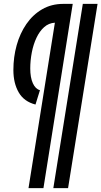

<svg xmlns="http://www.w3.org/2000/svg" viewBox="-20 -760 523 990"><path d="M255 210 407 -740H483L331 210ZM186 -295 163 -221Q104 -236 76.5 -283.5Q49 -331 49 -399Q49 -466 66 -527Q83 -588 116 -636Q149 -684 197 -712Q245 -740 307 -740H355L204 210H127L263 -643Q231 -641 207.5 -620Q184 -599 168 -565Q152 -531 144 -489.5Q136 -448 136 -407Q136 -360 149.5 -330.5Q163 -301 186 -295Z"/></svg>

Font: Georama ExtraCondensed SemiBold
Style: Italic
Weight: 600
Width: 2
Italic angle: -9°
Designer: Jean-Baptiste Levee
Foundry: Production Type
Version: Version 1.000